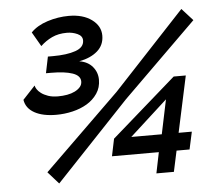

<svg xmlns="http://www.w3.org/2000/svg" viewBox="-52 -788 954 853"><g transform="rotate(-5 425.0 -362.0)"><path d="M192 -298Q132 -298 95 -318.5Q58 -339 52 -377L107 -436Q108 -429 114 -419.5Q120 -410 132 -401Q144 -392 162.5 -385.5Q181 -379 207 -379Q228 -379 247.5 -382.5Q267 -386 282 -393.5Q297 -401 306 -411.5Q315 -422 315 -436Q315 -462 280.5 -474Q246 -486 185 -486H162L177 -559H199Q262 -559 300.5 -572.5Q339 -586 339 -617Q339 -637 317 -647Q295 -657 270 -657Q232 -657 203.5 -643.5Q175 -630 152 -608L115 -672Q143 -701 190 -716Q237 -731 285 -731Q348 -731 387 -702.5Q426 -674 426 -631Q426 -589 396 -562.5Q366 -536 314 -526Q352 -520 373 -495Q394 -470 394 -437Q394 -402 376 -375.5Q358 -349 329.5 -332Q301 -315 265 -306.5Q229 -298 192 -298ZM631 -93H422L438 -170L726 -422H780L726 -171H785L768 -93H710L690 0H612ZM651 -171 683 -324 515 -171ZM130 -47 467 -376 786 -718 835 -664 506 -340 178 7Z"/></g></svg>

Font: PTCRaleway
Style: Bold Italic
Weight: 700
Italic angle: -12°
Designer: Matt McInerney, Pablo Impallari, Rodrigo Fuenzalida
Foundry: Matt McInerney, Pablo Impallari, Rodrigo Fuenzalida
Version: Version 3.000g; ttfautohint (v1.5) -l 8 -r 28 -G 28 -x 14 -D